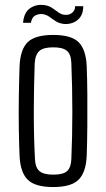

<svg xmlns="http://www.w3.org/2000/svg" viewBox="-20 -748 429 775"><path d="M195 7Q122 7 92 -22.5Q62 -52 59 -119Q57 -163 56 -226.5Q55 -290 56 -357Q57 -424 59 -481Q62 -549 92 -578Q122 -607 195 -607Q268 -607 297.5 -577.5Q327 -548 330 -481Q332 -430 332.5 -367.5Q333 -305 332.5 -240.5Q332 -176 330 -119Q327 -52 297 -22.5Q267 7 195 7ZM195 -43Q236 -43 251.5 -58Q267 -73 268 -107Q272 -198 272 -296.5Q272 -395 268 -493Q267 -528 250.5 -542.5Q234 -557 195 -557Q155 -557 138.5 -542Q122 -527 120 -491Q117 -406 116.5 -305.5Q116 -205 121 -109Q122 -73 138.5 -58Q155 -43 195 -43ZM73 -656Q77 -698 101 -714.5Q125 -731 156 -728Q177 -725 190.5 -716Q204 -707 216 -698Q228 -689 243 -688Q261 -687 272.5 -697.5Q284 -708 283 -723H316Q316 -687 294.5 -668.5Q273 -650 241 -651Q220 -653 206.5 -661.5Q193 -670 181 -679Q169 -688 153 -691Q137 -693 122.5 -685.5Q108 -678 105 -656Z"/></svg>

Font: Big Shoulders Text Light
Style: Regular
Weight: 300
Designer: Patric King
Foundry: XO Type Co
Version: Version 1.000; ttfautohint (v1.8.2)